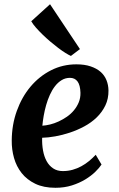

<svg xmlns="http://www.w3.org/2000/svg" viewBox="-20 -871 561 903"><path d="M35.2 -210Q35.6 -284.2 59.1 -349.4Q82.5 -414.6 123.5 -463.4Q164.6 -512.2 219.7 -540.3Q274.9 -568.4 339.4 -568.4Q377.9 -568.4 406.2 -558.8Q434.6 -549.3 453.1 -533Q471.7 -516.6 480.7 -494.1Q489.7 -471.7 490.2 -445.8Q490.7 -406.7 475.6 -375.2Q460.4 -343.8 435.1 -319.1Q409.7 -294.4 376.5 -276.6Q343.3 -258.8 308.6 -247.3Q273.9 -235.8 239.7 -229.7Q205.6 -223.6 178.2 -223.1Q177.2 -191.4 182.4 -163.1Q187.5 -134.8 199.2 -113.3Q210.9 -91.8 230 -79.1Q249 -66.4 275.4 -66.4Q299.8 -66.4 321.5 -72.5Q343.3 -78.6 362.5 -89.1Q381.8 -99.6 398.7 -113.5Q415.5 -127.4 430.2 -143.1L457.5 -97.2Q447.3 -81.5 428 -62.7Q408.7 -43.9 381.1 -27.1Q353.5 -10.3 318.1 1Q282.7 12.2 240.7 12.2Q185.1 12.2 145.8 -6.8Q106.4 -25.9 81.8 -57.1Q57.1 -88.4 45.9 -128.2Q34.7 -168 35.2 -210ZM179.2 -279.8Q195.8 -280.8 215.8 -285.6Q235.8 -290.5 255.9 -299.8Q275.9 -309.1 294.7 -322Q313.5 -335 327.6 -352.1Q341.8 -369.1 350.3 -389.6Q358.9 -410.2 358.4 -434.6Q357.4 -470.7 344.7 -487.8Q332 -504.9 309.1 -504.9Q287.6 -504.9 270 -494.1Q252.4 -483.4 238.8 -465.8Q225.1 -448.2 214.6 -425Q204.1 -401.9 197 -376.7Q189.9 -351.6 185.5 -326.4Q181.2 -301.3 179.2 -279.8ZM313.5 -607.9Q303.2 -612.3 287.6 -622.1Q272 -631.8 253.9 -645.5Q235.8 -659.2 216.8 -675.3Q197.8 -691.4 180.4 -708.3Q163.1 -725.1 148.9 -741.2Q134.8 -757.3 127 -771L215.3 -851.1L356 -640.1L313.5 -607.9Z"/></svg>

Font: Merriweather Bold
Style: Italic
Weight: 700
Italic angle: -7°
Designer: Eben Sorkin ( eben@eyebytes.com )
Foundry: Eben Sorkin ( eben@eyebytes.com )
Version: Version 1.5; ttfautohint (v0.97) -l 13 -r 13 -G 200 -x 24 -f